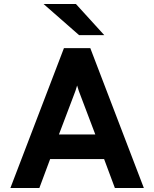

<svg xmlns="http://www.w3.org/2000/svg" viewBox="-20 -941 772 961"><path d="M360 -921 502 -765H376L198 -921ZM32 0 300 -700H432L700 0H555L501 -145H231L177 0ZM275 -268H457L388 -450Q372 -490 366 -513Q360 -490 344 -450Z"/></svg>

Font: ReCut ExtraBold
Style: Regular
Weight: 800
Designer: Giant Group (for alternate capitals set)
Version: Version 2.002;FEAKit 1.0